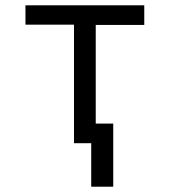

<svg xmlns="http://www.w3.org/2000/svg" viewBox="-20 -540 640 724"><path d="M324 164V0H259V-447H76V-520H524V-446H341V-74H407V164Z"/></svg>

Font: Iosevka Custom Extended
Style: Regular
Weight: 400
Width: 7
Monospace: yes
Designer: Belleve Invis
Foundry: Belleve Invis
Version: Version 11.2.4; ttfautohint (v1.8.4)